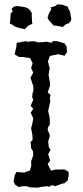

<svg xmlns="http://www.w3.org/2000/svg" viewBox="-20 -863 384 889"><path d="M122 5 109 1 101 -1H89L76 1L66 3L58 -3L50 -8L43 -23L46 -40L49 -54L57 -67L76 -65L92 -64L106 -69L118 -73L125 -95L124 -116L134 -144L133 -162L124 -177L122 -206L131 -215L130 -238L124 -269L130 -292L134 -315L122 -341L134 -359L122 -373L134 -402L129 -412L131 -434L135 -443L134 -464L121 -503L134 -527L124 -548L131 -571L119 -594L108 -596L98 -597L86 -599H68L55 -607L48 -611L51 -626L54 -639L56 -647L57 -665L71 -667L85 -670L99 -672L114 -669L115 -671L138 -672L156 -667H163L179 -668L194 -670L206 -668L219 -665L226 -673L247 -672L252 -670L266 -666L279 -662L289 -647V-637L290 -621L279 -605L262 -609L249 -612L211 -604L202 -578L210 -546L205 -517L211 -482L212 -468L201 -435L214 -424L211 -409L213 -396L209 -377L203 -349L210 -318L211 -286L202 -273L201 -259L210 -241V-229L203 -209L206 -182L214 -169L203 -149L212 -120L201 -103L216 -73L238 -78H262L277 -79L296 -69L299 -57L296 -41L294 -28L278 -14L268 -13L250 -6L235 -1L221 -6L207 2L201 -1L180 1L163 4L152 6L139 5ZM243 -744 228 -745 218 -756 206 -770 200 -781 207 -802 213 -812 218 -821 213 -828 227 -832 236 -835 246 -843 270 -841 278 -838 283 -836 293 -833 296 -824 299 -819 304 -809 306 -800 307 -792 310 -775 308 -766 298 -755 284 -750 270 -738 262 -740 251 -742ZM71 -733 58 -737 46 -741 45 -744 34 -750 25 -755 27 -764 28 -779 29 -792V-799L39 -812L33 -821L44 -832L58 -835L82 -832L95 -830L110 -824L119 -816L127 -803V-786L128 -777V-764L130 -753L117 -747L108 -742L105 -738L95 -728L80 -731Z"/></svg>

Font: Winky Rough Light
Style: Regular
Weight: 300
Designer: Simon Atzbach
Foundry: typofactur
Version: Version 1.206; ttfautohint (v1.8.4.7-5d5b)